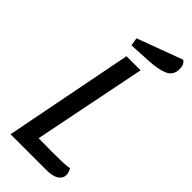

<svg xmlns="http://www.w3.org/2000/svg" viewBox="-269 -883 924 924"><g transform="rotate(45 193.0 -420.5)"><path d="M141 -82 229 -81Q266 -81 300 -82Q334 -83 350 -87Q361 -68 361 -52Q361 -28 339.5 -14Q318 0 276 0H32L161 -660H257ZM386 -798Q386 -754 349.5 -738.5Q313 -723 255 -720L141 -714L134 -755L366 -841Q386 -828 386 -798Z"/></g></svg>

Font: Sansita Light Italic
Style: Regular
Weight: 300
Italic angle: -11°
Designer: Pablo Cosgaya
Foundry: Omnibus-Type
Version: Version 1.006